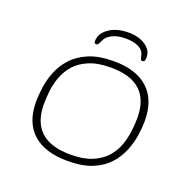

<svg xmlns="http://www.w3.org/2000/svg" viewBox="-123 -808 937 937"><g transform="rotate(20 345.5 -339.5)"><path d="M323 6Q205 6 142.5 -50Q80 -106 80 -214Q80 -246 85.5 -287Q91 -328 107.5 -370.5Q124 -413 156.5 -449Q189 -485 241 -507Q293 -529 371 -529Q487 -529 549 -472Q611 -415 611 -305Q611 -273 605 -232Q599 -191 582.5 -149.5Q566 -108 534.5 -72.5Q503 -37 451.5 -15.5Q400 6 323 6ZM326 -28Q393 -28 438 -47Q483 -66 510 -97Q537 -128 550 -165Q563 -202 567.5 -239.5Q572 -277 572 -307Q572 -495 368 -495Q300 -495 254.5 -476Q209 -457 182 -426Q155 -395 141.5 -357.5Q128 -320 124 -283Q120 -246 120 -216Q120 -28 326 -28ZM390 -685Q443 -685 478 -661.5Q513 -638 513 -602Q513 -587 509.5 -582Q506 -577 499 -577Q490 -577 487 -594Q483 -624 456.5 -638.5Q430 -653 387 -653Q345 -653 316 -638.5Q287 -624 276 -594Q269 -577 260 -577Q249 -577 249 -588Q249 -630 289 -657.5Q329 -685 390 -685Z"/></g></svg>

Font: Asap Expanded Expanded Thin
Style: Italic
Weight: 100
Width: 7
Italic angle: -6°
Designer: Pablo Cosgaya
Foundry: Omnibus-Type
Version: Version 3.001; ttfautohint (v1.8.4.7-5d5b)